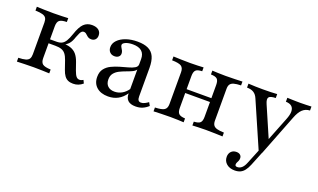

<svg xmlns="http://www.w3.org/2000/svg" viewBox="-68 -797 2258 1363"><g transform="rotate(20 1060.5 -115.0)"><path d="M456.5 11.3Q433.9 11.3 417.7 4Q401.6 -3.2 389.9 -19.4Q378.2 -35.5 369.4 -61.3L346.8 -126.6Q337.1 -154.8 324.6 -170.6Q312.1 -186.3 293.5 -192.7Q275 -199.2 246.8 -199.2H186.3V-229H244.4Q269.4 -229 285.1 -237.1Q300.8 -245.2 312.9 -264.9Q325 -284.7 337.1 -320.2Q356.5 -379 381 -402.8Q405.6 -426.6 442.7 -426.6Q475 -426.6 493.1 -412.1Q511.3 -397.6 511.3 -371.8Q511.3 -352.4 500 -340.7Q488.7 -329 470.2 -329Q456.5 -329 448 -333.9Q439.5 -338.7 433.1 -345.2Q426.6 -351.6 419.8 -356.5Q412.9 -361.3 403.2 -361.3Q396 -361.3 389.5 -356.5Q383.1 -351.6 377 -339.5Q371 -327.4 362.9 -306.5Q352.4 -272.6 336.3 -254Q320.2 -235.5 295.2 -225.8L280.6 -234.7Q322.6 -234.7 350 -225.4Q377.4 -216.1 394.8 -196Q412.1 -175.8 424.2 -141.9L444.4 -83.9Q454.8 -54.8 464.9 -42.7Q475 -30.6 490.3 -30.6Q503.2 -30.6 517.7 -39.5L529 -16.1Q512.9 -2.4 495.2 4.4Q477.4 11.3 456.5 11.3ZM29 0V-29Q63.7 -29.8 83.1 -35.5Q102.4 -41.1 110.1 -53.6Q117.7 -66.1 117.7 -87.1V-327.4Q117.7 -349.2 110.1 -361.3Q102.4 -373.4 83.1 -379Q63.7 -384.7 29 -385.5V-414.5Q47.6 -413.7 83.9 -412.5Q120.2 -411.3 155.6 -411.3Q188.7 -411.3 219.4 -412.5Q250 -413.7 266.1 -414.5V-385.5Q225 -384.7 210.5 -372.2Q196 -359.7 196 -327.4V-87.1Q196 -55.6 212.1 -43.1Q228.2 -30.6 273.4 -29V0Q256.5 -0.8 223 -2Q189.5 -3.2 155.6 -3.2Q121 -3.2 85.1 -2Q49.2 -0.8 29 0Z M720.2 11.3Q665.3 11.3 633.5 -16.9Q601.6 -45.2 601.6 -93.5Q601.6 -131.5 619.8 -154.8Q637.9 -178.2 666.1 -191.9Q694.4 -205.6 726.2 -214.9Q758.1 -224.2 786.7 -231.9Q815.3 -239.5 833.5 -250.4Q851.6 -261.3 851.6 -279V-318.5Q851.6 -357.3 829 -377Q806.5 -396.8 762.1 -396.8Q729.8 -396.8 708.1 -387.5Q686.3 -378.2 686.3 -365.3Q686.3 -357.3 691.9 -348.4Q697.6 -339.5 702.8 -329.4Q708.1 -319.4 708.1 -307.3Q708.1 -291.9 696.8 -282.3Q685.5 -272.6 666.1 -272.6Q644.4 -272.6 630.6 -286.7Q616.9 -300.8 616.9 -324.2Q616.9 -353.2 639.5 -376.6Q662.1 -400 700.4 -413.3Q738.7 -426.6 787.1 -426.6Q837.1 -426.6 868.5 -411.3Q900 -396 914.5 -363.7Q929 -331.5 929 -279.8V-64.5Q929 -45.2 935.5 -36.3Q941.9 -27.4 955.6 -27.4Q969.4 -27.4 983.1 -34.3Q996.8 -41.1 1009.7 -50.8L1023.4 -26.6Q1003.2 -8.1 980.6 1.6Q958.1 11.3 928.2 11.3Q850.8 11.3 851.6 -59.7Q827.4 -24.2 794.8 -6.5Q762.1 11.3 720.2 11.3ZM751.6 -36.3Q780.6 -36.3 806.5 -50.4Q832.3 -64.5 851.6 -91.9V-239.5Q843.5 -226.6 823.8 -217.3Q804 -208.1 780.2 -199.6Q756.5 -191.1 733.9 -179.8Q711.3 -168.5 696.8 -150.4Q682.3 -132.3 682.3 -104Q682.3 -71.8 700.8 -54Q719.4 -36.3 751.6 -36.3Z M1354.8 0V-29Q1390.3 -30.6 1402.8 -43.1Q1415.3 -55.6 1415.3 -87.1V-327.4Q1415.3 -359.7 1402.8 -372.2Q1390.3 -384.7 1354.8 -385.5V-414.5Q1369.4 -413.7 1397.6 -412.5Q1425.8 -411.3 1455.6 -411.3Q1490.3 -411.3 1527 -412.5Q1563.7 -413.7 1582.3 -414.5V-385.5Q1548.4 -384.7 1529 -379Q1509.7 -373.4 1501.6 -361.3Q1493.5 -349.2 1493.5 -327.4V-87.1Q1493.5 -66.1 1501.6 -53.6Q1509.7 -41.1 1529 -35.5Q1548.4 -29.8 1582.3 -29V0Q1563.7 -0.8 1527 -2Q1490.3 -3.2 1455.6 -3.2Q1425.8 -3.2 1397.6 -2Q1369.4 -0.8 1354.8 0ZM1061.3 0V-29Q1112.9 -30.6 1131.5 -43.1Q1150 -55.6 1150 -87.1V-327.4Q1150 -359.7 1131.5 -372.2Q1112.9 -384.7 1061.3 -385.5V-414.5Q1079.8 -413.7 1116.9 -412.5Q1154 -411.3 1188.7 -411.3Q1217.7 -411.3 1246.4 -412.5Q1275 -413.7 1288.7 -414.5V-385.5Q1254 -384.7 1241.1 -372.2Q1228.2 -359.7 1228.2 -327.4V-87.1Q1228.2 -55.6 1241.1 -43.1Q1254 -30.6 1288.7 -29V0Q1275 -0.8 1246.4 -2Q1217.7 -3.2 1188.7 -3.2Q1154 -3.2 1116.9 -2Q1079.8 -0.8 1061.3 0ZM1199.2 -199.2V-228.2H1444.4V-199.2Z M1860.5 12.9 1709.7 -333.1Q1698.4 -360.5 1678.6 -373Q1658.9 -385.5 1627.4 -385.5V-415.3Q1656.5 -413.7 1681 -412.9Q1705.6 -412.1 1734.7 -412.1Q1770.2 -412.1 1796 -412.9Q1821.8 -413.7 1844.4 -415.3V-385.5Q1803.2 -384.7 1793.1 -370.6Q1783.1 -356.5 1798.4 -321.8L1902.4 -81.5L1889.5 -76.6L1966.1 -270.2Q1981.5 -308.1 1981 -333.1Q1980.6 -358.1 1965.7 -371.4Q1950.8 -384.7 1921 -385.5V-415.3Q1941.1 -414.5 1956.5 -414.1Q1971.8 -413.7 1985.9 -413.3Q2000 -412.9 2017.7 -412.9Q2040.3 -412.9 2063.3 -413.7Q2086.3 -414.5 2103.2 -415.3V-385.5Q2070.2 -383.9 2047.6 -362.9Q2025 -341.9 2007.3 -295.2L1887.1 12.9ZM1745.2 197.6Q1706.5 197.6 1683.1 177.4Q1659.7 157.3 1659.7 125Q1659.7 100 1674.6 84.7Q1689.5 69.4 1713.7 69.4Q1732.3 69.4 1742.7 78.6Q1753.2 87.9 1753.2 103.2Q1753.2 115.3 1749.2 123.8Q1745.2 132.3 1741.5 139.5Q1737.9 146.8 1737.9 154.8Q1737.9 168.5 1754.8 168.5Q1773.4 168.5 1788.3 155.2Q1803.2 141.9 1813.7 115.3L1865.3 -11.3L1889.5 4.8L1843.5 118.5Q1832.3 146 1818.5 163.7Q1804.8 181.5 1787.1 189.5Q1769.4 197.6 1745.2 197.6Z"/></g></svg>

Font: Playfair
Style: Regular
Weight: 400
Designer: Claus Eggers Sørensen
Foundry: Claus Eggers Sørensen
Version: Version 2.001;gftools[0.9.30]